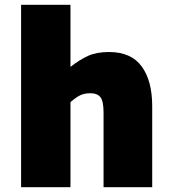

<svg xmlns="http://www.w3.org/2000/svg" viewBox="-20 -781 719 801"><path d="M68 -761H274V-502Q312 -532 347.5 -548Q383 -564 435 -564Q527 -564 571 -504Q615 -444 615 -338V0H412V-312Q412 -359 399 -375.5Q386 -392 357 -392Q332 -392 314.5 -383.5Q297 -375 274 -355V0H68Z"/></svg>

Font: Nebula Sans Black
Style: Regular
Weight: 900
Designer: Paul D. Hunt for Adobe (as Source Sans)
Foundry: Nebula Entertainment & Broadcasting LLC
Version: Version 1.010